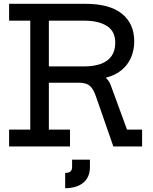

<svg xmlns="http://www.w3.org/2000/svg" viewBox="-20 -772 807 1012"><path d="M463 -397Q493.5 -391.5 523 -373Q552.5 -354.5 563.5 -323.5L649.5 -89H729V0H577.5L484.5 -267Q471 -305.5 452 -320.8Q433 -336 395.5 -336H357ZM293.5 -663V-752H428.5Q557.5 -752 622.5 -699.8Q687.5 -647.5 687.5 -554Q687.5 -507.5 670.5 -468.5Q653.5 -429.5 620.5 -402.2Q587.5 -375 539.5 -363V-346.5L417 -336H224V-422H424Q477 -422 513.8 -436.2Q550.5 -450.5 569 -478Q587.5 -505.5 587.5 -547Q587.5 -607.5 543.2 -635.2Q499 -663 425 -663ZM28 -663V-752H349V-663H237.5V-89H349V0H28V-89H139.5V-663ZM360 69.5H454V107Q454 163 418.5 191.5Q383 220 323.5 220V139.5Q342.5 139.5 351.2 132Q360 124.5 360 107Z"/></svg>

Font: Hepta Slab Medium
Style: Regular
Weight: 500
Designer: Michael LaGattuta
Foundry: Michael LaGattuta
Version: Version 1.102